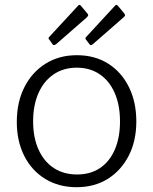

<svg xmlns="http://www.w3.org/2000/svg" viewBox="-20 -770 638 800"><path d="M299 10Q225 10 168.5 -24.5Q112 -59 81 -120.5Q50 -182 50 -262Q50 -344 81.5 -406.5Q113 -469 169.5 -504.5Q226 -540 300 -540Q375 -540 430.5 -505Q486 -470 517 -407.5Q548 -345 548 -264Q548 -183 516.5 -121.5Q485 -60 429.5 -25Q374 10 299 10ZM301 -43Q357 -43 397 -70Q437 -97 458.5 -147Q480 -197 480 -264Q480 -332 458 -382.5Q436 -433 395.5 -460.5Q355 -488 300 -488Q245 -488 204 -460.5Q163 -433 140.5 -382.5Q118 -332 118 -264Q118 -197 140.5 -147Q163 -97 204 -70Q245 -43 301 -43ZM317 -746 344 -714Q348 -709 347.5 -706Q347 -703 341 -697L214 -586Q208 -582 204.5 -582Q201 -582 198 -587L186 -604Q179 -610 185 -616L306 -747Q312 -753 317 -746ZM471 -746 498 -714Q501 -709 501 -706Q501 -703 494 -697L367 -586Q362 -582 358.5 -582Q355 -582 352 -587L339 -604Q333 -610 339 -616L460 -747Q466 -753 471 -746Z"/></svg>

Font: Libre Franklin Thin Light
Style: Regular
Weight: 300
Version: Version 3.000